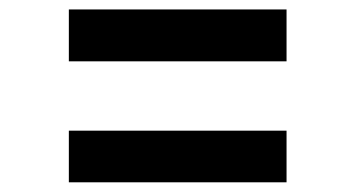

<svg xmlns="http://www.w3.org/2000/svg" viewBox="-20 -576 732 396"><path d="M122 -449.5V-556.5H571V-449.5ZM122 -200V-306.5H571V-200Z"/></svg>

Font: Merriweather Sans
Style: Bold
Weight: 700
Designer: Eben Sorkin
Foundry: Eben Sorkin
Version: Version 1.008; ttfautohint (v1.7.19-72a1) -l 8 -r 50 -G 200 